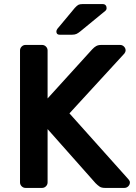

<svg xmlns="http://www.w3.org/2000/svg" viewBox="-20 -920 668 940"><path d="M364 -896.5C359.3 -894.2 353.3 -889 346 -881L261 -779C257.7 -774.3 256 -770 256 -766C256 -755.3 261.3 -750 272 -750H332C341.3 -750 348.8 -751.3 354.5 -754C360.2 -756.7 366.7 -761 374 -767L497 -868C500.3 -871.3 502 -875.3 502 -880C502 -886 500.3 -890.8 497 -894.5C493.7 -898.2 489 -900 483 -900H383C375 -900 368.7 -898.8 364 -896.5ZM616 -27C616 -31.7 613.7 -36.7 609 -42L320 -365L589 -658C593 -663.3 595 -668.3 595 -673C595 -680.3 592.3 -686.7 587 -692C581.7 -697.3 575.3 -700 568 -700H476C466 -700 457.7 -698.2 451 -694.5C444.3 -690.8 437.7 -685.3 431 -678L213 -438V-673C213 -680.3 210.3 -686.7 205 -692C199.7 -697.3 193.3 -700 186 -700H105C97.7 -700 91.3 -697.3 86 -692C80.7 -686.7 78 -680.3 78 -673V-27C78 -19.7 80.7 -13.3 86 -8C91.3 -2.7 97.7 0 105 0H186C193.3 0 199.7 -2.7 205 -8C210.3 -13.3 213 -19.7 213 -27V-288L448 -23C454.7 -16.3 461.2 -10.8 467.5 -6.5C473.8 -2.2 482.7 0 494 0H589C596.3 0 602.7 -2.7 608 -8C613.3 -13.3 616 -19.7 616 -27Z"/></svg>

Font: Rubik
Style: Regular
Weight: 500
Designer: Hubert & Fischer
Foundry: Hubert & Fischer
Version: Version 1.100